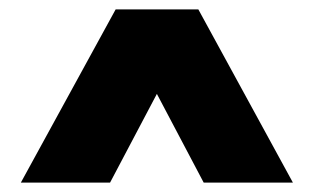

<svg xmlns="http://www.w3.org/2000/svg" viewBox="-20 -760 670 410"><path d="M24.5 -370 227 -740H403.5L605.5 -370H415L315 -559.5L215 -370Z"/></svg>

Font: Encode Sans SemiCondensed SemiCondensed Black
Style: Regular
Weight: 900
Width: 4
Designer: Multiple Designers
Foundry: Impallari Type
Version: Version 3.000; ttfautohint (v1.8.3) -l 8 -r 50 -G 200 -x 14 